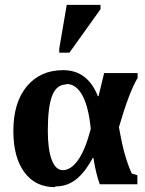

<svg xmlns="http://www.w3.org/2000/svg" viewBox="-20 -758 598 791"><path d="M209 10 206 13Q125 13 80 -49Q35 -110 35 -219Q35 -336 91 -403Q147 -469 240 -469Q341 -469 383 -362H386L409 -457H547V-437Q512 -379 470 -234Q484 -156 495 -120Q508 -75 523 -43L546 -36V1H391Q375 -42 365 -107H362Q328 -45 291 -17Q255 10 209 10ZM254 -412 253 -410Q213 -410 195 -364Q177 -318 177 -220Q177 -142 193 -100Q209 -57 239 -57Q272 -57 302 -99Q331 -140 354 -227Q345 -317 320 -364Q294 -412 254 -412ZM224 -541V-557L255 -738H394V-720L266 -541Z"/></svg>

Font: Libra Serif Modern
Style: Bold
Weight: 700
Designer: Stefan Peev, Context Ltd
Foundry: Ascender Corporation
Version: Version 1.000